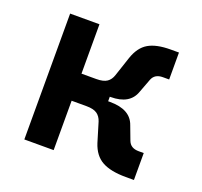

<svg xmlns="http://www.w3.org/2000/svg" viewBox="-97 -630 780 742"><g transform="rotate(20 293.0 -259.0)"><path d="M72.3 0V-517.6H192.9V-314.5H253.9Q282.7 -314.5 297.4 -324.5Q312 -334.5 318.4 -354.5L344.7 -433.6Q360.8 -481.4 393.6 -500.7Q426.3 -520 485.4 -520H519V-409.2H493.2Q460 -409.2 449.7 -382.8L428.2 -325.7Q408.2 -268.1 329.6 -268.1H326.2V-249.5H334.5Q418 -249.5 438 -191.9L459.5 -134.8Q469.7 -108.4 502.9 -108.4H523.9V2.4H490.2Q427.7 2.4 392.6 -17.1Q357.4 -36.6 342.3 -84L318.4 -163.1Q312 -183.1 297.4 -193.1Q282.7 -203.1 253.9 -203.1H192.9V0Z"/></g></svg>

Font: CaskaydiaCove NFP SemiBold
Style: Regular
Weight: 600
Designer: Aaron Bell
Foundry: Saja Typeworks
Version: Version 2111.001; VTT 6.35;Nerd Fonts 3.1.1